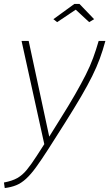

<svg xmlns="http://www.w3.org/2000/svg" viewBox="-57 -727 553 971"><path d="M-37 196Q5 188 30.5 173.5Q56 159 78 132.5Q100 106 129 61L167 2L52 -520H88L192 -36L245 -121Q291 -194 322.5 -249Q354 -304 376.5 -348.5Q399 -393 414 -434Q429 -475 442 -520H476Q463 -472 447.5 -430Q432 -388 409.5 -342.5Q387 -297 353.5 -239.5Q320 -182 270 -103L188 26Q152 82 125.5 118.5Q99 155 75 177Q51 199 25.5 209.5Q0 220 -33 224ZM213 -630 319 -707H345L419 -630L394 -615L326 -678L232 -615Z"/></svg>

Font: Raleway Thin ExtraLight
Style: Italic
Weight: 250
Italic angle: -12°
Version: Version 4.026